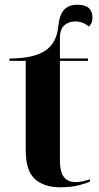

<svg xmlns="http://www.w3.org/2000/svg" viewBox="-20 -784 420 814"><path d="M235 10Q167 10 128 -25Q89 -60 89 -147V-526H20V-536Q120 -536 170 -568Q220 -600 227 -672Q232 -721 251.5 -742.5Q271 -764 308 -764Q372 -764 372 -709Q372 -695 367.5 -686Q363 -677 357 -671Q333 -693 299 -693Q270 -693 252 -676Q234 -659 234 -623V-536H353V-526H234V-106Q234 -56 250.5 -34Q267 -12 300 -12Q327 -12 361 -24V-14Q347 -7 314 1.5Q281 10 235 10Z"/></svg>

Font: Noto Serif Display SemiCondensed
Style: Bold
Weight: 700
Width: 4
Designer: Monotype Design Team
Foundry: Monotype Imaging Inc.
Version: Version 2.009